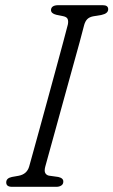

<svg xmlns="http://www.w3.org/2000/svg" viewBox="-20 -720 437 740"><path d="M154.5 -78Q150 -61 154.5 -53Q159 -45 168.5 -43L204.5 -38Q224.5 -33.5 224 -20Q224 -10 216.2 -5Q208.5 0 197.5 0H26Q4 0 4 -17Q4 -33.5 26 -38L51.5 -42.5Q84 -48.5 92.5 -78.5Q96.5 -92.5 107.2 -131.5Q118 -170.5 133 -225Q148 -279.5 164.5 -340Q181 -400.5 196.5 -457.5Q212 -514.5 224 -559.2Q236 -604 241.5 -625.5Q244 -637.5 241 -646Q238 -654.5 224 -657.5L197 -663Q176.5 -668 176.5 -681.5Q177.5 -700 205 -700H376Q397 -700 397 -684.5Q397 -668 371.5 -662.5L338.5 -657Q324 -654 316.2 -646Q308.5 -638 304.5 -624Q299 -602 286.8 -557Q274.5 -512 258.5 -454.8Q242.5 -397.5 226 -337.2Q209.5 -277 194.5 -222.8Q179.5 -168.5 168.8 -129.8Q158 -91 154.5 -78Z"/></svg>

Font: Fraunces 144pt S100 Light
Style: Italic
Weight: 300
Italic angle: -16°
Version: Version 1.000; ttfautohint (v1.8.3)